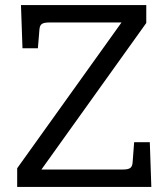

<svg xmlns="http://www.w3.org/2000/svg" viewBox="-20 -740 651 760"><path d="M579 0H48V-74L461 -651H174Q154 -651 145.5 -645Q137 -639 136 -622L130 -549H69L63 -720H559V-649L144 -69H467Q487 -69 495.5 -75Q504 -81 505 -98L511 -177H573Z"/></svg>

Font: Enriqueta
Style: Regular
Weight: 400
Designer: Viviana Monsalve, Gustavo Ibarra
Foundry: 72Puntos
Version: Version 2.000